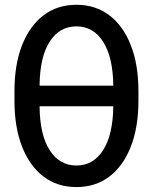

<svg xmlns="http://www.w3.org/2000/svg" viewBox="-20 -759 630 791"><path d="M294.9 11.7Q216.3 11.7 159.2 -31.7Q102.1 -75.2 70.8 -155Q39.6 -234.9 39.6 -343.8V-383.8Q39.6 -492.7 70.8 -572.5Q102.1 -652.3 159.2 -695.8Q216.3 -739.3 294.9 -739.3Q373.5 -739.3 430.7 -695.8Q487.8 -652.3 519 -572.5Q550.3 -492.7 550.3 -383.8V-343.8Q550.3 -234.9 519 -155Q487.8 -75.2 430.7 -31.7Q373.5 11.7 294.9 11.7ZM143.1 -406.2H446.8Q445.3 -523.9 404.8 -587.2Q364.3 -650.4 294.9 -650.4Q225.1 -650.4 184.6 -587.2Q144 -523.9 143.1 -406.2ZM294.9 -77.1Q364.3 -77.1 404.8 -140.4Q445.3 -203.6 446.8 -321.3H143.1Q144 -203.6 184.6 -140.4Q225.1 -77.1 294.9 -77.1Z"/></svg>

Font: Inter Display Medium
Style: Regular
Weight: 500
Designer: Rasmus Andersson
Foundry: rsms
Version: Version 4.001;git-9221beed3